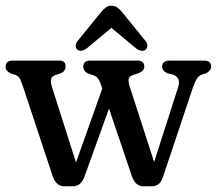

<svg xmlns="http://www.w3.org/2000/svg" viewBox="-28 -646 760 672"><path d="M227 6H196.5Q169 6 156.5 -29L50.5 -349Q44.5 -368 39 -374.5Q33.5 -381 26.5 -384L10 -388.5Q-1 -395 -4.8 -399.8Q-8.5 -404.5 -8.5 -412.5Q-8.5 -434 16.5 -434H180Q201.5 -434 201.5 -414Q201.5 -406.5 198 -400.2Q194.5 -394 185 -389.5L169.5 -384.5Q154 -380 151 -370Q148 -360 154.5 -339.5L238 -77.5L330 -336L323.5 -355Q316 -376.5 300 -382L280 -389Q263.5 -397 263.5 -412.5Q263.5 -434 288 -434H453Q477 -434 477 -412.5Q477 -398.5 457 -389.5L440.5 -384.5Q424.5 -379.5 422.5 -370.2Q420.5 -361 425.5 -344.5L511.5 -79L595.5 -341Q606.5 -374.5 577 -385L558.5 -389.5Q539.5 -397.5 539.5 -412.5Q539.5 -434 565.5 -434H686Q711 -434 711 -412.5Q711 -399 693 -389.5L677 -384.5Q669.5 -381.5 662.8 -372.8Q656 -364 647 -339L542 -25.5Q536 -8 526 -1Q516 6 502.5 6H473.5Q446.5 6 434 -28L353.5 -266L267 -26Q260 -8.5 249.8 -1.2Q239.5 6 227 6ZM276 -477Q255 -462 242.5 -472.5Q237.5 -477 237.2 -485.8Q237 -494.5 244.5 -503.5L323.5 -601Q333 -612.5 341.5 -619.2Q350 -626 361.5 -626Q374.5 -626 383.2 -619.2Q392 -612.5 401.5 -601L480.5 -503.5Q488.5 -494 487.8 -485.8Q487 -477.5 482 -472.5Q469 -461.5 448 -477L362 -548.5Z"/></svg>

Font: Fraunces 144pt SuperSoft
Style: Regular
Weight: 400
Version: Version 1.000;[b76b70a41]